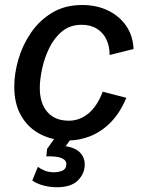

<svg xmlns="http://www.w3.org/2000/svg" viewBox="-20 -560 586 782"><path d="M256.3 12.2Q194.8 12.2 145.3 -12.9Q95.7 -38.1 66.9 -87.2Q38.1 -136.2 38.1 -207Q38.1 -261.2 55.2 -319.3Q72.3 -377.4 106.7 -427.5Q141.1 -477.5 192.9 -508.5Q244.6 -539.6 314.9 -539.6Q373.5 -539.6 419.7 -517.3Q465.8 -495.1 493.7 -455.1Q521.5 -415 523.9 -360.4L426.3 -335.9Q426.8 -370.6 413.8 -398.4Q400.9 -426.3 375.2 -442.6Q349.6 -459 312.5 -459Q265.6 -459 233.2 -432.4Q200.7 -405.8 180.7 -364.5Q160.6 -323.2 151.4 -279.5Q142.1 -235.8 142.1 -201.7Q142.1 -139.2 172.9 -103.8Q203.6 -68.4 260.7 -68.4Q303.7 -68.4 339.6 -97.4Q375.5 -126.5 398.4 -186.5L494.6 -161.6Q469.2 -101.1 431.9 -62.7Q394.5 -24.4 349.4 -6.1Q304.2 12.2 256.3 12.2ZM210 202.6Q187 202.6 160.6 196.5Q134.3 190.4 111.3 175.3L134.3 119.6Q145.5 127.9 161.6 134.8Q177.7 141.6 200.2 141.6Q217.8 141.6 233.4 135.3Q249 128.9 250 111.8Q252 93.8 232.7 84.7Q213.4 75.7 168.5 76.7L171.9 46.4L219.2 -20.5H280.8L279.8 -9.8L237.3 49.8L223.6 32.7Q281.2 36.6 304.7 60.1Q328.1 83.5 324.7 118.2Q321.8 151.9 294.7 177.2Q267.6 202.6 210 202.6Z"/></svg>

Font: Schibsted Grotesk Medium
Style: Italic
Weight: 500
Italic angle: -12°
Designer: Bakken & Baeck AS, Henrik Kongsvoll
Foundry: Schibsted ASA
Version: Version 1.100;gftools[0.9.25]